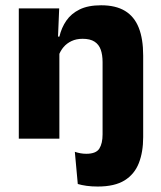

<svg xmlns="http://www.w3.org/2000/svg" viewBox="-20 -523 606 724"><path d="M366.8 -79.1V-288.8Q366.8 -315.9 359.9 -335.6Q352.9 -355.4 336.4 -366Q319.9 -376.7 291.5 -376.7Q267.9 -376.7 249.9 -368.2Q231.9 -359.8 219.8 -345.6Q207.7 -331.4 201.4 -313.5L177.8 -385H204Q211.8 -418.5 230.1 -445.1Q248.4 -471.7 280.3 -487.4Q312.3 -503.1 361.4 -503.1Q416.4 -503.1 451.4 -481.9Q486.4 -460.7 503.1 -418.7Q519.9 -376.6 519.9 -313.3V-79.1ZM50.9 0V-491.4H203.2L198.1 -368.6L203.9 -354.2V0ZM348.5 180.4Q326.3 180.4 306.9 177.8Q287.5 175.1 273.3 170.8L262.2 49.5Q272.4 52.9 283.1 54.9Q293.9 56.9 305.2 56.9Q342.3 56.9 354.6 37.3Q366.8 17.8 366.8 -16.3V-111.3H519.9V-6.1Q519.9 50.3 503.5 92.1Q487.2 133.9 449.8 157.2Q412.4 180.4 348.5 180.4Z"/></svg>

Font: Anek Latin Medium
Style: Regular
Weight: 500
Designer: Yesha Goshar
Foundry: Ek Type
Version: Version 1.003